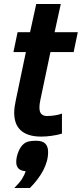

<svg xmlns="http://www.w3.org/2000/svg" viewBox="-20 -675 413 970"><path d="M293 0Q269.5 7.3 240.7 11.2Q211.9 15.1 189 15.1Q152.3 15.1 126.2 6.6Q100.1 -2 83.5 -17.8Q66.9 -33.7 59.3 -55.9Q51.8 -78.1 51.8 -106Q51.8 -120.1 54 -136Q56.2 -151.9 60.1 -169.9L110.8 -412.1H47.9L68.8 -512.2H131.8L163.1 -654.8H287.1L255.9 -512.2H373L352.1 -412.1H234.9L184.1 -170.9Q181.6 -159.7 180.4 -150.1Q179.2 -140.6 179.2 -132.8Q179.2 -107.9 189.7 -98.4Q200.2 -88.9 216.8 -88.9Q234.4 -88.9 255.1 -91.8Q275.9 -94.7 293 -101.1ZM52.2 274.9Q79.1 248 91.6 228.3Q104 208.5 109.9 189.9Q62 187 62 143.1Q62 130.9 64.9 117.4Q67.9 104 73 91.6Q78.1 79.1 85 68.6Q91.8 58.1 100.1 51.8Q112.3 42 127.4 39.1Q142.6 36.1 162.1 36.1Q195.3 36.1 209.2 51Q223.1 65.9 223.1 92.8Q223.1 116.2 216.8 139.2Q210.4 162.1 199.2 184.1Q173.8 232.4 130.9 274.9Z"/></svg>

Font: Clear Sans
Style: Bold Italic
Weight: 700
Italic angle: -12°
Foundry: Intel Corporation
Version: Version 1.00